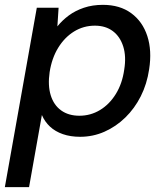

<svg xmlns="http://www.w3.org/2000/svg" viewBox="-35 -553 687 793"><path d="M-15 220 117 -521H207L202 -444Q222 -469 249 -489Q276 -509 311.5 -521Q347 -533 390 -533Q460 -533 507 -498.5Q554 -464 573.5 -404Q593 -344 581 -267Q572 -206 546.5 -155.5Q521 -105 482.5 -67.5Q444 -30 396.5 -9Q349 12 296 12Q256 12 224.5 1Q193 -10 171.5 -30Q150 -50 138 -78L85 220ZM293 -75Q339 -75 378 -98.5Q417 -122 443.5 -165Q470 -208 478 -265Q487 -320 474 -361Q461 -402 431 -424.5Q401 -447 357 -447Q310 -447 271 -423Q232 -399 205.5 -356Q179 -313 170 -255Q162 -200 174.5 -159.5Q187 -119 217.5 -97Q248 -75 293 -75Z"/></svg>

Font: DM Sans 10pt Medium
Style: Italic
Weight: 500
Italic angle: -10°
Version: Version 4.004;gftools[0.9.30]